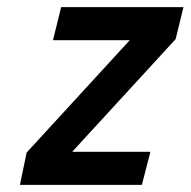

<svg xmlns="http://www.w3.org/2000/svg" viewBox="-20 -520 536 540"><path d="M129 -407 152 -500H496L474 -410L183 -93H403L379 0H36L55 -91L345 -407Z"/></svg>

Font: Titillium Web SemiBold
Style: Italic
Weight: 600
Italic angle: -13°
Version: Version 1.002;PS 57.000;hotconv 1.0.70;makeotf.lib2.5.55311